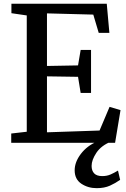

<svg xmlns="http://www.w3.org/2000/svg" viewBox="-20 -763 674 1026"><path d="M123 -59V-680.5L41 -692.5V-743H550.5L564.5 -587.5H507.5L478.5 -685L231 -691.5V-410.5L397 -413.5L411 -496H466.5V-266.5H411L397 -352.5L231 -355V-56L512 -65.5L565.5 -192L624 -174.5L595 0H40V-49.5ZM496.5 242.5Q450.5 242.5 414.8 218.8Q379 195 379 147Q379 103 412 59.5Q445 16 499.5 -7L531.5 -11L575 -7Q521 14.5 495.2 53.2Q469.5 92 469.5 123.5Q469.5 149 483.2 163.5Q497 178 526.5 178Q551 178 570.5 169.5Q590 161 610.5 148.5L622 198Q597.5 215.5 567.8 229Q538 242.5 496.5 242.5Z"/></svg>

Font: Merriweather
Style: Regular
Weight: 400
Designer: Eben Sorkin
Foundry: Eben Sorkin
Version: Version 2.100; ttfautohint (v1.7.19-72a1) -l 8 -r 50 -G 200 